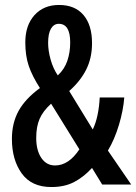

<svg xmlns="http://www.w3.org/2000/svg" viewBox="-20 -744 549 774"><path d="M218 -724Q282 -724 316.5 -683.5Q351 -643 351 -570Q351 -511 328 -464.5Q305 -418 259 -377L354 -222Q366 -247 373 -279.5Q380 -312 382 -351H481Q477 -299 459.5 -240.5Q442 -182 415 -137L509 0H392L351 -67Q317 -30 278.5 -10Q240 10 187 10Q107 10 67.5 -45Q28 -100 28 -184Q28 -248 55 -297Q82 -346 141 -389Q110 -437 96 -478Q82 -519 82 -573Q82 -642 119 -683Q156 -724 218 -724ZM217 -648Q197 -648 185.5 -628.5Q174 -609 174 -571Q174 -540 184 -504Q194 -468 213 -440Q240 -465 251.5 -499Q263 -533 263 -573Q263 -648 217 -648ZM186 -326Q153 -296 139.5 -264.5Q126 -233 126 -188Q126 -138 146.5 -107.5Q167 -77 202 -77Q257 -77 300 -142Z"/></svg>

Font: Noto Sans Thai Looped ExtraCondensed Medium
Style: Regular
Weight: 500
Width: 2
Designer: Sasikarn Vongin, Ben Mitchell
Foundry: The Fontpad Ltd
Version: Version 1.001; ttfautohint (v1.8.4.7-5d5b)